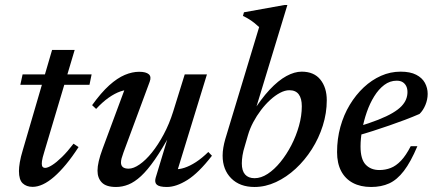

<svg xmlns="http://www.w3.org/2000/svg" viewBox="-20 -734 1731 765"><path d="M61 -396 70 -437.5H345L336.5 -396ZM156.5 -129Q152.5 -116 150.2 -107Q148 -98 147.2 -92Q146.5 -86 146.5 -81.5Q146.5 -73 150 -69Q153.5 -65 159.5 -65Q170 -65 187.5 -76Q205 -87 227 -108.5Q249 -130 273 -161.5L293 -148Q267.5 -108.5 243 -79Q218.5 -49.5 195.5 -29.5Q172.5 -9.5 151 0.5Q129.5 10.5 110 10.5Q85.5 10.5 70.5 -3.5Q55.5 -17.5 55.5 -52.5Q55.5 -67 59 -87.8Q62.5 -108.5 71 -136.5L187.5 -535H277.5Z M600 -25 655 -206.5 661 -204Q626 -140 596.8 -98Q567.5 -56 541.8 -32.2Q516 -8.5 491.8 1.2Q467.5 11 442.5 11Q403 11 385.8 -6.8Q368.5 -24.5 368.5 -54Q368.5 -70.5 373.5 -92Q378.5 -113.5 388.5 -140.5L485 -400.5L501.5 -376Q482.5 -377.5 460 -369.8Q437.5 -362 413 -344.8Q388.5 -327.5 363 -300L347 -315Q383 -365 415.2 -394Q447.5 -423 477.2 -435.5Q507 -448 534.5 -448Q561.5 -448 572.8 -438.2Q584 -428.5 576.5 -408.5L472 -126.5Q467 -113 464.5 -103.5Q462 -94 462 -86.5Q462 -74.5 469.5 -68.2Q477 -62 492.5 -62Q512 -62 536.2 -78.8Q560.5 -95.5 585.2 -126.2Q610 -157 632.2 -198.5Q654.5 -240 670 -289.5L716 -437.5H804.5L682.5 -40L676 -60Q693.5 -58.5 715 -65.5Q736.5 -72.5 760.8 -88.2Q785 -104 810 -128.5L824.5 -113.5Q771 -44.5 726.5 -16.8Q682 11 645 11Q615.5 11 605.2 2.2Q595 -6.5 600 -25Z M955.5 -152.5Q949 -132 946.2 -114.5Q943.5 -97 943.5 -83Q943.5 -53.5 956.5 -38.8Q969.5 -24 994.5 -24Q1020 -24 1046.5 -41.2Q1073 -58.5 1097.2 -88.2Q1121.5 -118 1140.8 -155.2Q1160 -192.5 1171.2 -232.5Q1182.5 -272.5 1182.5 -310.5Q1182.5 -342 1170.2 -358.2Q1158 -374.5 1133 -374.5Q1115.5 -374.5 1096 -364.2Q1076.5 -354 1057 -336.2Q1037.5 -318.5 1020 -295.5Q1002.5 -272.5 989 -247Q975.5 -221.5 968 -195.5ZM1012.5 -626Q1003 -635 993.5 -642.5Q984 -650 973 -657Q962 -664 948 -670.5L952 -685L1113 -714H1125L989 -267L982.5 -280Q1019.5 -339.5 1054.2 -376.5Q1089 -413.5 1121.2 -431Q1153.5 -448.5 1182 -448.5Q1231 -448.5 1256.5 -416.8Q1282 -385 1282 -334.5Q1282 -283.5 1266.2 -233.5Q1250.5 -183.5 1222.5 -139.5Q1194.5 -95.5 1158 -61.8Q1121.5 -28 1079.5 -8.5Q1037.5 11 994 11Q935.5 11 901.2 -23.5Q867 -58 867 -114Q867 -129.5 869.8 -145.8Q872.5 -162 877.5 -179.5Z M1560.5 -412.5Q1533.5 -412.5 1511 -395.5Q1488.5 -378.5 1471 -350.2Q1453.5 -322 1441.5 -287.5Q1429.5 -253 1423 -217.2Q1416.5 -181.5 1416.5 -150.5Q1416.5 -99.5 1437 -78Q1457.5 -56.5 1491.5 -56.5Q1515.5 -56.5 1536.8 -64.8Q1558 -73 1577.8 -93.8Q1597.5 -114.5 1616.5 -151.5H1643Q1616.5 -88.5 1589.2 -53Q1562 -17.5 1530.5 -3.2Q1499 11 1458.5 11Q1416.5 11 1386 -5.2Q1355.5 -21.5 1339.2 -52.5Q1323 -83.5 1323 -128Q1323 -180.5 1336.2 -228.5Q1349.5 -276.5 1373.5 -316.2Q1397.5 -356 1429.2 -385.8Q1461 -415.5 1498.2 -432Q1535.5 -448.5 1576 -448.5Q1614.5 -448.5 1638.2 -436.2Q1662 -424 1673 -403.8Q1684 -383.5 1684 -360Q1684 -337.5 1675 -315.8Q1666 -294 1651.5 -280Q1624 -268 1593.5 -256.5Q1563 -245 1531.2 -234Q1499.5 -223 1466.8 -212.5Q1434 -202 1402 -193L1403.5 -228.5Q1452 -243 1486.8 -256.8Q1521.5 -270.5 1544.2 -284Q1567 -297.5 1579.8 -311Q1592.5 -324.5 1598 -338.5Q1603.5 -352.5 1603.5 -367Q1603.5 -381 1598.5 -391Q1593.5 -401 1584.2 -406.8Q1575 -412.5 1560.5 -412.5Z"/></svg>

Font: Newsreader 24pt Medium
Style: Italic
Weight: 500
Italic angle: -17°
Designer: Hugues Gentile
Foundry: Production Type
Version: Version 1.003